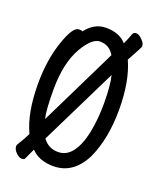

<svg xmlns="http://www.w3.org/2000/svg" viewBox="-145 -832 791 963"><g transform="rotate(20 250.0 -351.0)"><path d="M89 43Q74 43 57.5 26.5Q41 10 41 -7Q41 -14 45 -19Q67 -53 83 -87Q37 -184 37 -339Q37 -467 72 -568Q105 -665 137 -665Q154 -665 156 -661Q201 -719 262 -719Q336 -719 372 -676Q384 -701 396 -734Q401 -745 413 -745Q424 -745 435.5 -736.5Q447 -728 455.5 -716.5Q464 -705 464 -693Q464 -687 419 -606Q464 -507 464 -354Q464 -202 414 -91Q357 24 250 24Q173 24 131 -21L106 33Q104 43 89 43ZM248 -51Q293 -51 323 -91Q353 -131 367.5 -202Q382 -273 382 -360Q382 -452 369 -506L166 -93Q196 -51 248 -51ZM131 -184 334 -599Q308 -644 258 -644Q216 -644 171 -568Q120 -481 120 -339Q120 -226 131 -184Z"/></g></svg>

Font: LXGW WenKai Mono Medium
Style: Regular
Weight: 500
Monospace: yes
Designer: LXGW / Fontworks Inc.
Foundry: LXGW / Fontworks Inc.
Version: Version 1.520; June 14, 2025